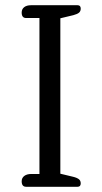

<svg xmlns="http://www.w3.org/2000/svg" viewBox="-20 -715 391 735"><path d="M63 -21Q63 -34 73 -41.5Q83 -49 100 -49H131V-646H80Q63 -646 63 -667Q63 -680 72.5 -687.5Q82 -695 99 -695H277Q289 -695 289 -682Q289 -672 282.5 -666.5Q276 -661 261 -657L211 -645V-50L261 -38Q276 -34 282.5 -28.5Q289 -23 289 -13Q289 0 277 0H80Q63 0 63 -21Z"/></svg>

Font: Maitree
Style: Regular
Weight: 400
Designer: CadsonDemak Team
Foundry: CadsonDemak
Version: Version 1.000